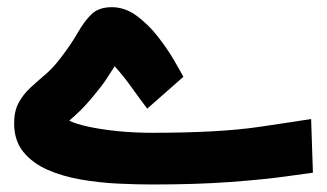

<svg xmlns="http://www.w3.org/2000/svg" viewBox="-20 -504 892 524"><path d="M381.8 -207.5Q360.4 -235.8 339.1 -265.6Q317.9 -295.4 293 -323.2Q280.8 -304.2 269.8 -287.4Q258.8 -270.5 238.8 -246.6Q214.4 -216.8 196.8 -200Q179.2 -183.1 168.9 -174.8Q186 -166 220.5 -158.4Q254.9 -150.9 300.3 -146.2Q345.7 -141.6 394.5 -141.6Q578.1 -141.6 687.3 -157.7Q796.4 -173.8 829.1 -179.2L834 -32.7Q815.4 -30.3 757.8 -22.2Q700.2 -14.2 608.6 -7.3Q517.1 -0.5 395.5 -0.5Q352.5 -0.5 302 -2.9Q251.5 -5.4 201.4 -13.9Q151.4 -22.5 110.1 -40.5Q68.8 -58.6 43.7 -89.4Q18.6 -120.1 18.6 -167.5Q18.6 -200.7 30.8 -223.4Q43 -246.1 62.5 -264.2Q82 -282.2 103.5 -300.5Q125 -318.8 143.1 -342.8Q173.8 -382.3 192.1 -414.6Q210.4 -446.8 230.2 -465.6Q250 -484.4 285.2 -484.4Q321.3 -484.4 353.3 -460.7Q385.3 -437 411.1 -403.8Q437 -370.6 454.8 -339.8Q472.7 -309.1 480.5 -294.4Z"/></svg>

Font: Vazir Black FD-UI
Style: Black-FD-UI
Weight: 900
Designer: Saber Rastikerdar
Foundry: Saber Rastikerdar
Version: Version 30.0.0